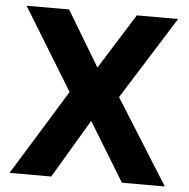

<svg xmlns="http://www.w3.org/2000/svg" viewBox="-51 -750 788 800"><g transform="rotate(5 343.0 -350.0)"><path d="M18 0 238 -357.5 28 -700H206L344.5 -469L489 -700H662L445 -354.5L667.5 0H488L338 -245.5L192.5 0Z"/></g></svg>

Font: Geologica SemiBold
Style: Regular
Weight: 600
Designer: Sindre Bremnes, Frode Helland
Foundry: Monokrom Skriftforlag AS
Version: Version 1.010;gftools[0.9.28]